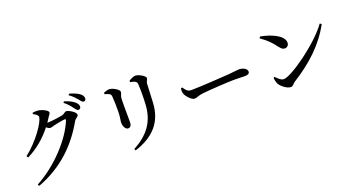

<svg xmlns="http://www.w3.org/2000/svg" viewBox="-59 -1510 4098 2256"><g transform="rotate(-20 1990.0 -382.0)"><path d="M829 -656C848 -631 860 -614 875 -614C894 -614 907 -627 907 -646C907 -665 898 -683 875 -704C847 -730 803 -750 749 -767L738 -752C784 -716 810 -683 829 -656ZM917 -729C938 -704 948 -685 967 -685C985 -685 996 -696 996 -716C996 -738 986 -758 959 -778C933 -797 890 -816 836 -831L825 -816C876 -779 897 -753 917 -729ZM125 47 138 67C446 -48 651 -253 794 -505C810 -533 846 -541 846 -566C846 -601 761 -649 734 -649C714 -649 701 -627 675 -620C648 -613 529 -597 489 -597H480C493 -616 505 -634 516 -653C532 -679 545 -685 545 -705C545 -727 479 -764 424 -770C396 -772 377 -770 358 -767L354 -751C388 -735 413 -715 413 -697C413 -635 275 -435 115 -311L129 -291C253 -351 363 -446 446 -552C464 -539 480 -528 491 -528C508 -528 526 -535 547 -541C579 -549 663 -565 685 -565C695 -565 700 -561 695 -548C614 -344 380 -88 125 47Z M1345 63C1583 -14 1714 -156 1727 -393C1731 -454 1735 -570 1738 -629C1740 -660 1759 -668 1759 -692C1759 -718 1680 -764 1639 -764C1616 -764 1581 -747 1556 -731L1557 -713C1581 -708 1604 -703 1617 -695C1636 -684 1638 -672 1639 -651C1643 -589 1643 -475 1637 -394C1623 -193 1525 -60 1334 43ZM1226 -683C1248 -677 1267 -670 1282 -662C1297 -654 1300 -646 1303 -624C1307 -585 1309 -483 1308 -435C1307 -360 1295 -327 1295 -301C1295 -252 1321 -210 1350 -210C1377 -210 1395 -227 1395 -274C1395 -330 1393 -525 1396 -568C1399 -607 1416 -620 1416 -643C1416 -675 1337 -719 1296 -719C1275 -719 1248 -710 1226 -701Z M2110 -445 2092 -439C2090 -417 2089 -392 2097 -371C2114 -329 2169 -271 2204 -271C2238 -271 2251 -290 2317 -297C2393 -306 2641 -321 2711 -321C2778 -321 2813 -318 2851 -318C2889 -318 2908 -331 2908 -355C2908 -391 2858 -417 2808 -417C2783 -417 2745 -409 2678 -404C2623 -400 2301 -379 2202 -379C2153 -379 2136 -408 2110 -445Z M3174 -695 3163 -676C3255 -610 3285 -574 3333 -512C3359 -478 3376 -463 3402 -463C3433 -463 3454 -487 3454 -517C3454 -610 3301 -672 3174 -695ZM3886 -598C3743 -397 3362 -128 3268 -128C3233 -128 3199 -163 3173 -191L3158 -182C3159 -158 3168 -122 3179 -102C3200 -66 3265 -12 3315 -12C3341 -12 3353 -41 3380 -58C3606 -199 3790 -368 3906 -585Z"/></g></svg>

Font: Noto Serif CJK JP SemiBold
Style: Regular
Weight: 600
Designer: Ryoko NISHIZUKA 西塚涼子 (kana & ideographs); Frank Grießhammer (Latin, Greek & Cyrillic); Wenlong ZHANG 张文龙 (bopomofo); San
Foundry: Adobe
Version: Version 2.001;hotconv 1.1.0;makeotfexe 2.6.0